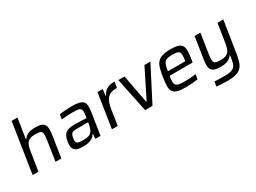

<svg xmlns="http://www.w3.org/2000/svg" viewBox="-49 -1510 3313 2483"><g transform="rotate(-30 1607.0 -268.5)"><path d="M369 0 413 -288Q421 -339 422 -369.5Q423 -400 412.5 -415.5Q402 -431 378.5 -435.5Q355 -440 315 -440Q268 -440 239.5 -428Q211 -416 194.5 -393Q178 -370 169.5 -337.5Q161 -305 155 -263L114 0H27L142 -743H229L183 -444H189Q209 -476 249 -496.5Q289 -517 363 -517Q419 -517 451 -505Q483 -493 497.5 -469Q512 -445 512.5 -407.5Q513 -370 505 -319L456 0Z M776 8Q735 8 705 1Q675 -6 657 -23Q639 -40 633 -68.5Q627 -97 634 -140Q640 -183 652 -212.5Q664 -242 684.5 -260.5Q705 -279 736.5 -287Q768 -295 813 -295Q824 -295 845.5 -294.5Q867 -294 893.5 -293.5Q920 -293 947.5 -292Q975 -291 999 -290L1004 -320Q1011 -364 1009 -388.5Q1007 -413 992.5 -425.5Q978 -438 948.5 -441Q919 -444 869 -444Q852 -444 830.5 -443Q809 -442 787 -440.5Q765 -439 745.5 -437.5Q726 -436 713 -434L724 -504Q764 -511 812 -514.5Q860 -518 911 -518Q980 -518 1019.5 -507.5Q1059 -497 1078 -474Q1097 -451 1098 -413Q1099 -375 1091 -320L1041 0H962L970 -71H964Q948 -44 925.5 -28.5Q903 -13 877.5 -5Q852 3 826 5.5Q800 8 776 8ZM822 -64Q864 -64 897.5 -72Q931 -80 951 -109Q977 -147 986 -209L990 -233H826Q798 -233 779 -230Q760 -227 748.5 -218Q737 -209 730.5 -192Q724 -175 720 -148Q716 -121 718 -104.5Q720 -88 731 -79Q742 -70 764 -67Q786 -64 822 -64Z M1211 0 1290 -510H1368L1357 -413H1363Q1377 -445 1396.5 -465.5Q1416 -486 1439.5 -497.5Q1463 -509 1490.5 -513.5Q1518 -518 1549 -518L1536 -432Q1484 -432 1449 -420Q1414 -408 1391 -383Q1368 -358 1354.5 -319.5Q1341 -281 1333 -228L1298 0Z M1707 0 1601 -510H1693L1773 -89H1781L1991 -510H2080L1817 0Z M2310 8Q2232 8 2188 -5Q2144 -18 2125 -48.5Q2106 -79 2107 -129.5Q2108 -180 2120 -254Q2131 -325 2144.5 -375Q2158 -425 2185.5 -457Q2213 -489 2260.5 -503.5Q2308 -518 2387 -518Q2461 -518 2500 -503.5Q2539 -489 2554 -457.5Q2569 -426 2566 -376Q2563 -326 2552 -255L2547 -226H2203Q2195 -176 2194.5 -144.5Q2194 -113 2207.5 -95.5Q2221 -78 2252.5 -71.5Q2284 -65 2341 -65Q2359 -65 2380 -66Q2401 -67 2422.5 -68.5Q2444 -70 2465 -72Q2486 -74 2504 -76L2493 -6Q2477 -3 2455 -0.5Q2433 2 2408.5 4Q2384 6 2359 7Q2334 8 2310 8ZM2473 -288 2474 -296Q2482 -346 2481 -375.5Q2480 -405 2468 -420.5Q2456 -436 2432.5 -440.5Q2409 -445 2373 -445Q2328 -445 2300 -439Q2272 -433 2255.5 -416Q2239 -399 2230 -368.5Q2221 -338 2213 -288Z M2827 206Q2783 206 2735.5 203.5Q2688 201 2657 197L2668 128Q2718 130 2754.5 131Q2791 132 2819 132Q2876 132 2910 123.5Q2944 115 2963.5 95.5Q2983 76 2992.5 43Q3002 10 3009 -38L3013 -68H3007Q2998 -53 2984 -39.5Q2970 -26 2949 -16Q2928 -6 2899.5 -0.5Q2871 5 2833 5Q2777 5 2745 -7Q2713 -19 2698.5 -43Q2684 -67 2683.5 -104Q2683 -141 2691 -192L2740 -510H2827L2783 -224Q2775 -173 2774.5 -142.5Q2774 -112 2784.5 -96.5Q2795 -81 2818 -76.5Q2841 -72 2881 -72Q2928 -72 2956.5 -84Q2985 -96 3001.5 -118.5Q3018 -141 3026.5 -174Q3035 -207 3041 -248L3082 -510H3169L3099 -62Q3088 11 3073 62Q3058 113 3029 145Q3000 177 2952 191.5Q2904 206 2827 206Z"/></g></svg>

Font: Azeri Sans
Style: Italic
Weight: 400
Designer: Hector Gatti & Omnibus-Type (original fonts) / Cristiano Sobral (main changes and remastering)
Foundry: Omnibus-Type
Version: Version 0.07;August 21, 2020;FontCreator 13.0.0.2681 64-bit;